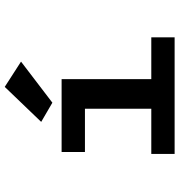

<svg xmlns="http://www.w3.org/2000/svg" viewBox="6 -744 739 790"><g transform="rotate(-90 375.0 -349.5)"><path d="M136 0V-96H322V-369H144V-465H444V-96H616V0ZM347 -503 268 -549 412 -699 516 -632Z"/></g></svg>

Font: Inconsolata ExtraExpanded
Style: Bold
Weight: 700
Width: 8
Monospace: yes
Designer: Raph Levien, Cyreal, Brenton Simpson
Foundry: Raph Levien, Cyreal, Google
Version: Version 3.100; ttfautohint (v1.8.4.7-5d5b)